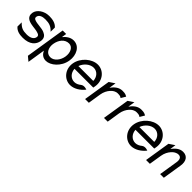

<svg xmlns="http://www.w3.org/2000/svg" viewBox="184 -1463 2654 2654"><g transform="rotate(45 1510.5 -136.0)"><path d="M76 -327C63 -245 121 -218 181 -206C225 -196 285 -196 323 -180C344 -173 361 -162 357 -135C348 -80 292 -60 231 -60C155 -60 116 -75 65 -130L64 -48C104 0 162 11 224 11C361 11 422 -57 434 -135C444 -199 412 -229 369 -247C315 -271 231 -264 179 -286C162 -293 149 -302 153 -327C161 -375 212 -391 267 -391C343 -391 388 -376 439 -321L440 -403C399 -451 335 -462 273 -462C172 -462 87 -399 76 -327Z M452 136 517 190 558 -70C580 -25 614 11 676 11C764 11 883 -83 905 -225C924 -344 865 -462 751 -462C688 -462 639 -424 602 -379L613 -451H545ZM583 -225C598 -318 654 -387 734 -387C805 -387 840 -310 827 -225C815 -147 759 -68 684 -68C605 -68 571 -147 583 -225Z M965 -226C944 -95 1036 11 1149 11C1222 11 1301 -35 1354 -104C1354 -104 1296 -129 1257 -99C1228 -75 1196 -60 1161 -60C1093 -60 1039 -116 1035 -192H1402L1408 -226C1429 -357 1337 -462 1224 -462C1111 -462 986 -357 965 -226ZM1046 -257C1073 -334 1144 -391 1213 -391C1282 -391 1335 -334 1337 -257Z M1434 0H1507L1537 -191C1546 -247 1570 -292 1598 -323C1622 -351 1657 -375 1700 -375C1745 -375 1755 -368 1771 -356L1812 -425C1786 -438 1778 -447 1720 -447C1650 -447 1600 -401 1562 -349L1578 -451L1497 -397Z M1803 0H1876L1906 -191C1915 -247 1939 -292 1967 -323C1991 -351 2026 -375 2069 -375C2114 -375 2124 -368 2140 -356L2181 -425C2155 -438 2147 -447 2089 -447C2019 -447 1969 -401 1931 -349L1947 -451L1866 -397Z M2157 -226C2136 -95 2228 11 2341 11C2414 11 2493 -35 2546 -104C2546 -104 2488 -129 2449 -99C2420 -75 2388 -60 2353 -60C2285 -60 2231 -116 2227 -192H2594L2600 -226C2621 -357 2529 -462 2416 -462C2303 -462 2178 -357 2157 -226ZM2238 -257C2265 -334 2336 -391 2405 -391C2474 -391 2527 -334 2529 -257Z M2626 0H2700L2730 -187C2739 -243 2764 -288 2792 -319C2816 -347 2851 -371 2892 -371C2939 -371 2954 -331 2945 -276L2901 0H2973L3018 -284C3033 -379 2993 -443 2909 -443C2843 -443 2793 -397 2755 -345L2768 -432L2686 -377Z"/></g></svg>

Font: Charger Sport
Style: NrwObl
Weight: 400
Designer: Jasper
Foundry: Cannot Into Space Fonts
Version: Version 1.1